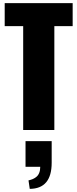

<svg xmlns="http://www.w3.org/2000/svg" viewBox="-20 -830 494 1226"><path d="M128 0V-663H10V-810H444V-663H327V0ZM170 376 162 322Q178 318 189 313.5Q200 309 212 299.5Q224 290 230.5 273.5Q237 257 237 235H143V71H310V209Q310 375 170 376Z"/></svg>

Font: Oswald Heavy
Style: Regular
Weight: 400
Designer: Vernon Adams
Foundry: Vernon Adams
Version: Version 4.101